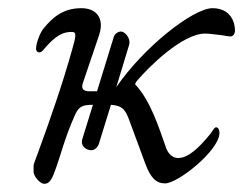

<svg xmlns="http://www.w3.org/2000/svg" viewBox="-20 -434 594 469"><path d="M499 -414C452 -414 331 -319 264 -221L295 -323C301 -341 284 -357 276 -357C268 -357 260 -351 258 -344L217 -211H199C181 -211 178 -219 183 -233L222 -348C236 -390 215 -414 179 -414C134 -414 109 -392 86 -364C77 -353 68 -327 68 -315C68 -309 72 -306 76 -306C79 -306 82 -308 84 -310C118 -351 136 -356 156 -356C169 -356 164 -341 156 -312C134 -233 104 -146 71 -56C61 -29 62 -36 62 -15C62 -3 78 15 88 15C100 15 106 6 114 -16C129 -56 137 -95 164 -155C173 -174 182 -178 207 -178L181 -94C176 -78 190 -67 203 -67C211 -67 218 -74 221 -81L251 -178C280 -176 287 -165 297 -137L335 -34C348 1 362 14 383 14C415 14 516 -67 516 -109C516 -119 512 -123 508 -123C503 -123 501 -116 493 -106C466 -73 440 -48 415 -48C402 -48 391 -58 386 -72C367 -126 348 -186 312 -226C309 -228 310 -231 315 -237C342 -269 425 -352 481 -352C491 -352 502 -350 513 -349C525 -348 536 -345 543 -345C550 -345 554 -352 554 -360C554 -380 543 -414 499 -414Z"/></svg>

Font: EB Garamond
Style: Italic
Weight: 400
Italic angle: -17.2°
Designer: Georg Duffner and Octavio Pardo
Foundry: Georg Duffner
Version: Version 1.000;PS 001.000;hotconv 1.0.88;makeotf.lib2.5.64775